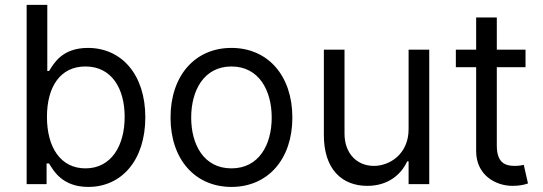

<svg xmlns="http://www.w3.org/2000/svg" viewBox="-20 -747 2202 779"><path d="M88.1 0H169V-83.8H179C197.4 -54 233 11.4 338.1 11.4C474.4 11.4 569.6 -98 569.6 -271.3C569.6 -443.2 474.4 -552.6 336.6 -552.6C230.1 -552.6 197.4 -487.2 179 -458.8H171.9V-727.3H88.1ZM170.5 -272.7C170.5 -394.9 224.4 -477.3 326.7 -477.3C433.2 -477.3 485.8 -387.8 485.8 -272.7C485.8 -156.2 431.8 -63.9 326.7 -63.9C225.9 -63.9 170.5 -149.1 170.5 -272.7Z M919 11.4C1066.8 11.4 1166.2 -100.9 1166.2 -269.9C1166.2 -440.3 1066.8 -552.6 919 -552.6C771.3 -552.6 671.9 -440.3 671.9 -269.9C671.9 -100.9 771.3 11.4 919 11.4ZM919 -63.9C806.8 -63.9 755.7 -160.5 755.7 -269.9C755.7 -379.3 806.8 -477.3 919 -477.3C1031.2 -477.3 1082.4 -379.3 1082.4 -269.9C1082.4 -160.5 1031.2 -63.9 919 -63.9Z M1637.8 -223C1637.8 -120.7 1559.7 -73.9 1497.2 -73.9C1427.6 -73.9 1377.8 -125 1377.8 -204.5V-545.5H1294V-198.9C1294 -59.7 1367.9 7.1 1470.2 7.1C1552.6 7.1 1606.5 -36.9 1632.1 -92.3H1637.8V0H1721.6V-545.5H1637.8Z M2112.2 -545.5H1995.7V-676.1H1911.9V-545.5H1829.5V-474.4H1911.9V-133.5C1911.9 -38.4 1988.6 7.1 2059.7 7.1C2090.9 7.1 2110.8 1.4 2122.2 -2.8L2105.1 -78.1C2098 -76.7 2086.6 -73.9 2068.2 -73.9C2031.2 -73.9 1995.7 -85.2 1995.7 -156.2V-474.4H2112.2Z"/></svg>

Font: Karasuma Gothic
Style: Regular
Weight: 400
Designer: Rasmus Andersson, Ryoko Nishizuka
Foundry: Genbu
Version: Version 1.00